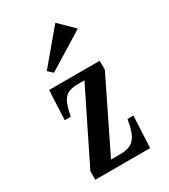

<svg xmlns="http://www.w3.org/2000/svg" viewBox="-203 -931 905 1028"><g transform="rotate(-30 250.0 -417.5)"><path d="M310.1 -835 398.9 -748 169.9 -606.9 141.1 -633.8ZM101.1 -540H414.1V-484.9L202.1 -51.8H258.8Q286.1 -51.8 307.1 -57.9Q328.1 -64 343.5 -79.3Q358.9 -94.7 369.4 -123Q379.9 -151.4 387.2 -195.8H423.8L414.1 0H75.2V-53.2L291 -490.2H252.9Q222.2 -490.2 201.7 -483.6Q181.2 -477.1 167.7 -461.7Q154.3 -446.3 145.8 -420.9Q137.2 -395.5 129.9 -357.9H92.8Z"/></g></svg>

Font: BIZ UDMincho
Style: Bold
Weight: 700
Monospace: yes
Designer: TypeBank Co., Ltd.
Foundry: Morisawa Inc.
Version: Version 1.06